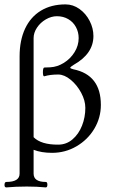

<svg xmlns="http://www.w3.org/2000/svg" viewBox="-44 -671 516 857"><path d="M-23.9 154.8Q-23.9 141.1 -15.6 141.1Q43.5 141.1 43.5 104V-419.4Q43.5 -490.7 67.9 -543Q92.3 -595.2 138.4 -623.3Q184.6 -651.4 248.5 -651.4Q282.2 -651.4 310.8 -630.9Q339.4 -610.4 356.2 -577.6Q373 -544.9 373 -510.3Q373 -431.2 285.2 -381.8Q269.5 -372.1 269.5 -368.7Q269.5 -365.2 283.2 -361.8Q406.2 -336.9 406.2 -202.6Q406.2 -145.5 377 -96.4Q347.7 -47.4 297.6 -18.1Q247.6 11.2 188.5 11.2Q140.6 11.2 106 -2.4V104Q106 141.1 160.2 141.1Q167.5 141.1 167.5 153.3Q167.5 165.5 160.2 165.5Q121.1 161.6 75.7 161.6Q26.4 161.6 -15.6 165.5Q-23.9 165.5 -23.9 154.8ZM215.8 -25.4Q252 -25.4 279.5 -48.8Q307.1 -72.3 322 -109.9Q336.9 -147.5 336.9 -189.5Q336.9 -222.2 318.4 -256.8Q299.8 -291.5 271.7 -314.7Q243.7 -337.9 216.8 -338.4Q179.2 -338.4 154.3 -330.6Q147.5 -328.6 147.5 -348.6Q147.5 -369.6 154.3 -369.6L180.2 -370.6Q211.4 -372.1 241 -390.4Q270.5 -408.7 288.8 -438.2Q307.1 -467.8 307.1 -501Q307.1 -527.8 294.9 -550.3Q282.7 -572.8 260.5 -585.7Q238.3 -598.6 210 -598.6Q185.1 -598.6 160.6 -584.5Q136.2 -570.3 121.1 -547.6Q106 -524.9 106 -501V-58.6Q139.6 -24.9 215.8 -25.4Z"/></svg>

Font: JuniusX Light
Style: Regular
Weight: 300
Designer: Peter S. Baker
Foundry: Briery Creek Software
Version: Version 1.008